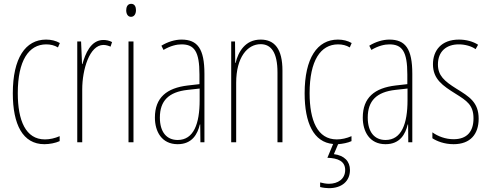

<svg xmlns="http://www.w3.org/2000/svg" viewBox="-20 -744 2557 1004"><path d="M212 10C239 10 270 4 292 -6V-32C267 -21 240 -15 215 -15C114 -15 73 -114 73 -257C73 -427 130 -512 222 -512C244 -512 265 -507 283 -496L293 -519C272 -531 248 -537 221 -537C113 -537 47 -440 47 -256C47 -93 99 10 212 10Z M521 -535C454 -535 426 -462 411 -409H409L404 -527H384V0H410V-277C410 -380 448 -509 521 -509C535 -509 550 -504 558 -500L566 -524C552 -532 534 -535 521 -535Z M666 -724C646 -724 640 -706 640 -690C640 -672 648 -656 665 -656C681 -656 691 -670 691 -691C691 -707 685 -724 666 -724ZM678 -527H652V0H678Z M929 -537C895 -537 856 -525 824 -505L835 -483C872 -505 905 -512 929 -512C996 -512 1023 -475 1023 -355V-304L962 -297C852 -284 790 -234 790 -129C790 -57 825 10 909 10C985 10 1013 -43 1025 -93H1027L1028 0H1049V-358C1049 -489 1013 -537 929 -537ZM961 -274 1024 -281V-220C1024 -97 993 -12 909 -12C851 -12 816 -54 816 -129C816 -217 862 -263 961 -274Z M1343 -537C1263 -537 1226 -474 1212 -415H1210L1209 -527H1189V0H1215V-311C1215 -445 1274 -513 1343 -513C1397 -513 1431 -471 1431 -365V0H1457V-375C1457 -488 1416 -537 1343 -537Z M1810 145C1810 100 1781 69 1726 62L1748 10C1772 8 1799 3 1818 -6V-32C1793 -21 1766 -15 1741 -15C1640 -15 1599 -114 1599 -257C1599 -427 1656 -512 1748 -512C1770 -512 1791 -507 1809 -496L1819 -519C1798 -531 1774 -537 1747 -537C1639 -537 1573 -440 1573 -256C1573 -101 1620 0 1722 9L1692 81C1746 83 1785 98 1785 145C1785 192 1747 217 1700 217C1687 217 1668 214 1654 210V234C1669 238 1688 240 1700 240C1768 240 1810 203 1810 145Z M2016 -537C1982 -537 1943 -525 1911 -505L1922 -483C1959 -505 1992 -512 2016 -512C2083 -512 2110 -475 2110 -355V-304L2049 -297C1939 -284 1877 -234 1877 -129C1877 -57 1912 10 1996 10C2072 10 2100 -43 2112 -93H2114L2115 0H2136V-358C2136 -489 2100 -537 2016 -537ZM2048 -274 2111 -281V-220C2111 -97 2080 -12 1996 -12C1938 -12 1903 -54 1903 -129C1903 -217 1949 -263 2048 -274Z M2483 -123C2483 -210 2433 -239 2367 -280C2303 -320 2270 -349 2270 -407C2270 -475 2314 -512 2379 -512C2411 -512 2445 -503 2467 -487L2480 -510C2454 -527 2418 -537 2380 -537C2287 -537 2244 -479 2244 -408C2244 -330 2295 -296 2362 -254C2421 -217 2456 -195 2456 -125C2456 -56 2422 -16 2352 -16C2310 -16 2270 -31 2241 -52V-21C2264 -6 2303 10 2352 10C2440 10 2483 -43 2483 -123Z"/></svg>

Font: Noto Sans Tamil ExtraCondensed Thin
Style: Regular
Weight: 100
Width: 2
Designer: Jelle Bosma - Monotype Design Team
Foundry: Monotype Imaging Inc.
Version: Version 2.004